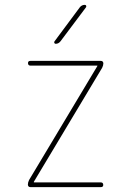

<svg xmlns="http://www.w3.org/2000/svg" viewBox="-20 -770 540 790"><path d="M209 -589.8Q205.1 -589.8 203.6 -593.3Q202.1 -596.7 204.1 -599.6L308.6 -740.2Q316.4 -750 329.1 -750Q333 -750 334.5 -746.6Q335.9 -743.2 334 -740.2L228.5 -599.6Q220.7 -589.8 209 -589.8ZM99.6 -29.3 379.9 -497.1Q379.9 -498 380.4 -498Q380.9 -498 380.9 -499Q380.9 -500 379.9 -500H105.5Q95.7 -500 95.2 -509.8Q94.7 -519.5 105.5 -519.5H394.5Q404.3 -519.5 405.3 -509.8Q405.3 -501 400.4 -491.2L120.1 -23.4Q120.1 -22.5 119.6 -22.5Q119.1 -22.5 119.1 -21Q119.1 -19.5 120.1 -19.5H394.5Q404.3 -19.5 404.8 -9.8Q405.3 0 394.5 0H105.5Q95.7 0 94.7 -9.8Q94.7 -19.5 99.6 -29.3Z"/></svg>

Font: Rounded-X Mgen+ 2m thin
Style: Regular
Weight: 100
Designer: [Source Han Sans]
Ryoko NISHIZUKA  (kana & ideographs); Paul D. Hunt (Latin, Greek & Cyrillic); Wenlong ZHANG  (bopomofo
Version: Version 1.059.20150602